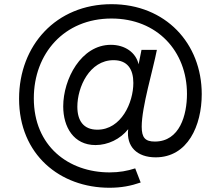

<svg xmlns="http://www.w3.org/2000/svg" viewBox="-20 -719 1045 909"><path d="M498 169.9C554.2 169.9 599.6 161.1 646 145L620.1 78.1C582.5 90.3 544.9 97.2 499 97.2C303.7 97.2 140.1 -27.8 140.1 -253.4C140.1 -465.3 283.7 -631.3 507.8 -631.3C724.1 -631.3 865.2 -476.6 865.2 -274.4C865.2 -175.3 831.5 -48.8 712.9 -48.8C667.5 -48.8 650.9 -67.4 650.9 -119.1C650.9 -213.4 704.6 -388.2 722.7 -482.9H649.9L636.2 -414.6C623.5 -470.2 571.8 -506.8 504.9 -506.8C363.8 -506.8 279.3 -344.2 279.3 -215.3C279.3 -117.2 329.1 -32.2 432.1 -32.2C490.7 -32.2 549.3 -60.1 586.9 -107.4C577.1 -25.4 628.4 25.9 716.8 25.9C869.1 25.9 935.1 -124.5 935.1 -273.4C935.1 -513.7 763.7 -699.2 507.8 -699.2C245.1 -699.2 70.3 -503.4 70.3 -251.5C70.3 13.2 264.2 169.9 498 169.9ZM440.9 -105C375 -105 346.2 -147.9 346.2 -213.9C346.2 -306.6 403.8 -434.1 517.6 -434.1C583.5 -434.1 611.3 -391.6 611.3 -326.2C611.3 -233.4 554.2 -105 440.9 -105Z"/></svg>

Font: HK Grotesk
Style: Regular
Weight: 400
Designer: Alfredo Marco Pradil and Stefan Peev
Foundry: Hanken Design Co.
Version: Version 1.045;PS 001.045;hotconv 1.0.88;makeotf.lib2.5.64775